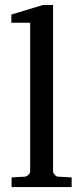

<svg xmlns="http://www.w3.org/2000/svg" viewBox="-20 -757 337 777"><path d="M26.9 0V-39.1L80.1 -42Q86.9 -42 94.5 -49.1Q102.1 -56.2 102.1 -63V-665H25.9V-698.2L153.8 -736.8H194.8V-63Q194.8 -56.2 201.9 -49.1Q209 -42 215.8 -42L270 -39.1V0Z"/></svg>

Font: BabelStone Ogham Pictish
Style: Regular
Weight: 400
Designer: Andrew West
Foundry: BabelStone
Version: Version 1.02 March 14, 2022